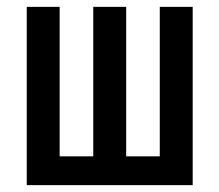

<svg xmlns="http://www.w3.org/2000/svg" viewBox="-20 -540 640 560"><path d="M58 0V-520H154V-84H252V-520H348V-84H446V-520H542V0Z"/></svg>

Font: Iosevka Fixed Medium Extended
Style: Regular
Weight: 500
Width: 7
Monospace: yes
Designer: Belleve Invis
Foundry: Belleve Invis
Version: Version 24.1.1; ttfautohint (v1.8.4)